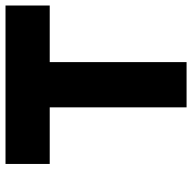

<svg xmlns="http://www.w3.org/2000/svg" viewBox="-20 -687 707 707"><g transform="rotate(-90 333.5 -333.5)"><path d="M666.7 -666.7V-503.9H458.3V0H291.7V-503.9H83.3V-666.7Z"/></g></svg>

Font: Monoid
Style: Bold
Weight: 700
Width: 4
Designer: Andreas Larsen (@larsenwork)
Version: Version 0.61